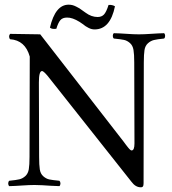

<svg xmlns="http://www.w3.org/2000/svg" viewBox="-20 -792 737 822"><path d="M397.9 -719.2Q415 -719.2 425 -729.7Q435.1 -740.2 444.8 -771Q460.9 -772 472.2 -765.1Q452.1 -666 384.8 -666Q378.9 -666 372.6 -667.5Q366.2 -668.9 358.6 -672.9Q351.1 -676.8 346.4 -679.9Q341.8 -683.1 333.5 -689.5Q325.2 -695.8 320.8 -698.2Q290 -717.3 267.1 -716.8Q248 -716.8 238.5 -705.8Q229 -694.8 221.2 -668.9Q202.1 -666 193.8 -673.8Q216.8 -772 273.9 -772Q282.7 -772 290.3 -770Q297.9 -768.1 306.9 -763.4Q315.9 -758.8 320.1 -756.3Q324.2 -753.9 334.2 -746.3Q344.2 -738.8 346.2 -737.8Q371.1 -719.2 397.9 -719.2ZM554.7 -524.9Q554.7 -559.6 551.5 -578.4Q548.3 -597.2 536.4 -607.7Q524.4 -618.2 511.2 -621.1Q498 -624 467.3 -627Q462.9 -631.3 462.9 -638.4Q462.9 -645.5 467.3 -649.9Q491.2 -649.4 522 -647.2Q552.7 -645 574.7 -645Q596.7 -645 627.9 -647.2Q659.2 -649.4 682.6 -649.9Q687 -645.5 687 -638.4Q687 -631.3 682.6 -627Q652.8 -624 638.9 -620.6Q625 -617.2 613.3 -606.7Q601.6 -596.2 598.6 -577.6Q595.7 -559.1 595.7 -524.9L594.7 -21Q594.7 -18.6 594.7 -14.9Q594.7 -11.2 594.7 -9.3Q594.7 -7.3 594.5 -4.4Q594.2 -1.5 594 0Q593.8 1.5 593.3 3.4Q592.8 5.4 591.8 6.3Q590.8 7.3 589.6 8.3Q588.4 9.3 586.7 9.5Q585 9.8 582.5 9.8Q560.1 9.8 542.5 -14.2L193.4 -455.1Q168 -488.3 159.7 -487.8Q146.5 -487.8 146.5 -439L147.5 -120.1Q147.5 -85.4 150.4 -66.7Q153.3 -47.9 165.3 -37.4Q177.2 -26.9 190.4 -23.9Q203.6 -21 234.4 -18.1Q238.8 -13.7 238.8 -6.6Q238.8 0.5 234.4 4.9Q213.9 4.4 195.3 3.2Q176.8 2 160.9 1Q145 0 127.4 0Q105.5 0 74.2 2.2Q43 4.4 19.5 4.9Q15.1 0.5 15.1 -6.6Q15.1 -13.7 19.5 -18.1Q49.3 -21 63.2 -24.4Q77.1 -27.8 88.6 -38.3Q100.1 -48.8 103.3 -67.4Q106.4 -85.9 106.4 -120.1L107.4 -549.8Q87.9 -619.6 23.4 -624Q19 -628.4 19 -635.5Q19 -642.6 23.4 -647L152.3 -645L495.6 -203.1Q500 -197.8 504.6 -191.7Q509.3 -185.5 512.5 -181.2Q515.6 -176.8 519 -172.4Q522.5 -168 524.9 -164.8Q527.3 -161.6 529.8 -158.7Q532.2 -155.8 533.9 -154.1Q535.6 -152.3 537.4 -150.9Q539.1 -149.4 540.5 -148.7Q542 -147.9 543.5 -147.9Q555.7 -147.9 555.7 -178.2Z"/></svg>

Font: Linux Libertine Display
Style: Regular
Weight: 400
Designer: Philipp H. Poll
Foundry: Philipp H. Poll
Version: Version 5.0.9